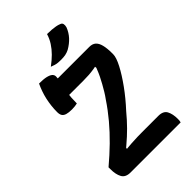

<svg xmlns="http://www.w3.org/2000/svg" viewBox="-270 -1035 1139 1139"><g transform="rotate(-45 300.0 -465.5)"><path d="M544 0H124Q83 0 68 -27Q53 -54 53 -100V-114Q110 -162 158 -209Q206 -256 248 -306Q290 -356 326 -410Q340 -429 352 -449Q364 -469 375.5 -489.5Q387 -510 397 -530.5Q407 -551 415.5 -573Q424 -595 433 -617L423 -554L415 -619L446 -599Q423 -593 401.5 -589.5Q380 -586 358.5 -584.5Q337 -583 311 -583H166Q147 -583 134.5 -595Q122 -607 115.5 -625.5Q109 -644 108.5 -664Q108 -684 113 -700H478Q503 -700 518 -687Q533 -674 540 -646.5Q547 -619 547 -576V-569Q547 -542 522 -494Q497 -446 455.5 -388.5Q414 -331 363 -276Q346 -255 328.5 -236Q311 -217 294 -199.5Q277 -182 258.5 -165.5Q240 -149 221.5 -133Q203 -117 184 -101L207 -146L209 -95L180 -111Q220 -116 250 -118Q280 -120 304.5 -120.5Q329 -121 351 -121H478Q519 -121 533 -94.5Q547 -68 547 -27Q547 -19 546.5 -12.5Q546 -6 544 0ZM188 -515Q180 -513 168 -511.5Q156 -510 143 -510Q116 -510 99.5 -515Q83 -520 76 -531Q69 -542 69 -561Q69 -587 72 -613Q75 -639 80.5 -663.5Q86 -688 94.5 -712Q103 -736 113 -757Q150 -757 171.5 -752Q193 -747 203.5 -738Q214 -729 214 -716Q214 -691 207.5 -663.5Q201 -636 194.5 -601Q188 -566 188 -515ZM354 -931Q376 -931 392.5 -929.5Q409 -928 423.5 -925.5Q438 -923 450 -918Q463 -914 465.5 -903Q468 -892 464 -878Q458 -862 449 -847.5Q440 -833 429 -821Q418 -809 404 -798Q390 -787 374 -778Q358 -770 342.5 -767Q327 -764 305 -764Q293 -764 280.5 -765Q268 -766 257 -769.5Q246 -773 233 -778Q264 -801 287.5 -824.5Q311 -848 328 -874.5Q345 -901 354 -931Z"/></g></svg>

Font: Recursive Casual SemiBold
Style: Regular
Weight: 600
Version: Version 1.047